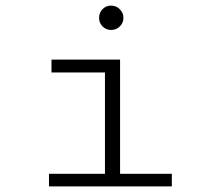

<svg xmlns="http://www.w3.org/2000/svg" viewBox="-20 -666 790 686"><path d="M155 0V-45H355V-407H164V-453H409V-45H594V0ZM377 -559Q359 -559 346.5 -571.5Q334 -584 334 -602Q334 -621 346.5 -633.5Q359 -646 377 -646Q395 -646 408 -633Q421 -620 421 -602Q421 -584 408 -571.5Q395 -559 377 -559Z"/></svg>

Font: Inconsolata ExtraExpanded Light
Style: Regular
Weight: 300
Width: 8
Monospace: yes
Designer: Raph Levien, Cyreal, Brenton Simpson
Foundry: Raph Levien, Cyreal, Google
Version: Version 3.001; ttfautohint (v1.8.2.53-6de2)